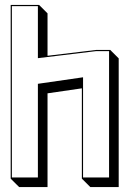

<svg xmlns="http://www.w3.org/2000/svg" viewBox="-20 -737 530 789"><path d="M23.9 -716.8H140.6L175.3 -682.1V-507.8L374.5 -531.7H433.1L467.8 -497.1V31.7H351.1L316.4 -2.9V-374L175.3 -353.5V31.7H58.6L23.9 -2.9ZM28.8 -711.9V-7.8H135.7V-392.6L321.3 -419.4V-7.8H428.2V-526.9H375L135.7 -498V-711.9Z"/></svg>

Font: KultiginGolge
Style: Regular
Weight: 400
Designer: facebook.com/biligbitig
Foundry: facebook.com/biligbitig
Version: Version 1.0